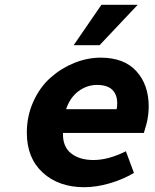

<svg xmlns="http://www.w3.org/2000/svg" viewBox="-20 -761 640 793"><path d="M284.2 -574.2 398.9 -741.2H548.8L391.1 -574.2ZM328.1 12.2Q222.2 12.2 156.5 -48.1Q90.8 -108.4 90.8 -212.9Q90.8 -282.2 117.9 -341.8Q145 -401.4 188.7 -440.2Q232.4 -479 286.6 -501Q340.8 -522.9 396 -522.9Q492.2 -522.9 543.2 -467Q594.2 -411.1 594.2 -320.8Q594.2 -302.2 591.6 -283.2Q588.9 -264.2 586.2 -253.9Q583.5 -243.7 579.1 -228.5Q574.7 -213.4 574.2 -211.9H240.2Q238.3 -155.8 273.2 -127.9Q308.1 -100.1 366.2 -100.1Q427.7 -100.1 500 -136.2L533.2 -46.9Q487.3 -19.5 432.4 -3.7Q377.4 12.2 328.1 12.2ZM252.9 -310.1H461.9Q469.7 -356.9 449.7 -383.5Q429.7 -410.2 380.9 -410.2Q339.4 -410.2 304.7 -384.8Q270 -359.4 252.9 -310.1Z"/></svg>

Font: Office Code Pro Bold Italic
Style: Regular
Weight: 700
Italic angle: -9°
Designer: Nathan Rutzky & Paul D. Hunt
Foundry: Adobe Systems Incorporated
Version: Version 1.004;PS 001.004;hotconv 1.0.70;makeotf.lib2.5.58329